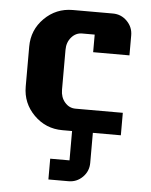

<svg xmlns="http://www.w3.org/2000/svg" viewBox="-50 -522 601 764"><g transform="rotate(5 250.0 -140.0)"><path d="M450.2 -319.8H305.2V-390.1H254.9Q230 -390.1 212.4 -369.9Q194.8 -349.6 194.8 -319.8V-160.2Q194.8 -129.9 212.2 -109.9Q229.5 -89.8 254.9 -89.8H443.8V0H332V120.1Q332 153.3 308.6 176.8Q285.2 200.2 252 200.2H171.9V117.2H249V0H210Q143.6 0 96.7 -46.9Q49.8 -93.8 49.8 -160.2V-319.8Q49.8 -386.7 96.7 -433.3Q143.6 -480 210 -480H370.1Q403.3 -480 426.8 -456.3Q450.2 -432.6 450.2 -399.9Z"/></g></svg>

Font: Laconic
Style: Bold
Weight: 700
Designer: Robby Woodard
Version: Version 1.000